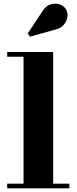

<svg xmlns="http://www.w3.org/2000/svg" viewBox="-20 -1036 422 1056"><path d="M272.5 -750V-26H361.5V0H19.5V-26H109.5V-724H19.5V-750ZM145 -834.5 132.5 -852 213.5 -974Q231.5 -1003.5 257 -1011.5Q282.5 -1019.5 305.8 -1012.5Q329 -1005.5 340 -989Q353.5 -969.5 350.8 -944.5Q348 -919.5 330.5 -899.2Q313 -879 281.5 -872.5Z"/></svg>

Font: Bodoni Moda 9pt ExtraBold
Style: Regular
Weight: 800
Designer: Owen Earl
Foundry: indestructible type
Version: Version 2.005